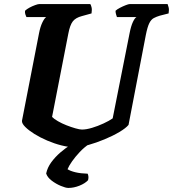

<svg xmlns="http://www.w3.org/2000/svg" viewBox="-20 -724 850 944"><path d="M348 0Q318 0 282.5 -9Q247 -18 212 -33Q177 -48 149 -65.5Q121 -83 104 -100Q87 -117 88 -130L172 -561Q178 -592 188 -613Q198 -634 207 -640H110Q108 -645 105 -652.5Q102 -660 103 -671Q111 -679 125 -686.5Q139 -694 153 -699Q167 -704 173 -704H424Q427 -700 430 -688.5Q433 -677 430 -658L383 -645Q352 -637 338 -619Q324 -601 316 -559L236 -149Q246 -139 265 -128Q284 -117 307 -108Q330 -99 351 -93Q372 -87 383 -87Q404 -87 432.5 -95.5Q461 -104 489 -117Q517 -130 534 -142L617 -560Q624 -596 633.5 -616Q643 -636 651 -640H555Q554 -643 551 -652Q548 -661 548 -671Q555 -678 569.5 -685.5Q584 -693 598 -698.5Q612 -704 618 -704H804Q806 -699 809 -688Q812 -677 809 -658L766 -647Q749 -642 736 -635Q723 -628 714 -610Q705 -592 697 -552L612 -110Q599 -94 567 -75Q535 -56 494 -39Q453 -22 414 -11Q375 0 348 0ZM316 200Q303 200 279 190Q255 180 234 164Q213 148 207 129Q213 100 232 74Q251 48 277 25.5Q303 3 331 -14L420 -17Q394 0 372 23.5Q350 47 334.5 69Q319 91 312 108Q326 117 351 123Q376 129 411 130Q413 134 414.5 142Q416 150 413 162Q398 178 370.5 189Q343 200 316 200Z"/></svg>

Font: Texturina 12pt ExtraBold
Style: Italic
Weight: 800
Italic angle: -11°
Designer: Guillermo Torres Carreño
Foundry: Omnibus-Type
Version: Version 1.002